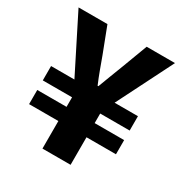

<svg xmlns="http://www.w3.org/2000/svg" viewBox="-151 -752 829 869"><g transform="rotate(30 264.0 -317.5)"><path d="M190 0V-144H37V-218H190V-268H37V-343H159L12 -635H163L214 -502Q226 -469 238 -436.5Q250 -404 264 -371H268Q280 -404 293 -437Q306 -470 318 -502L368 -635H516L369 -343H491V-268H337V-218H491V-144H337V0Z"/></g></svg>

Font: Mada
Style: Bold
Weight: 700
Designer: Khaled Hosny
Version: Version 1.5